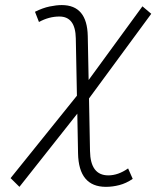

<svg xmlns="http://www.w3.org/2000/svg" viewBox="-20 -723 626 753"><path d="M56.2 9.8 21.5 -24.4 281.7 -347.7 277.3 -572.3Q275.9 -658.2 212.9 -658.2Q171.9 -658.2 132.8 -636.7L117.2 -676.8Q147.5 -691.9 174.3 -697.5Q201.2 -703.1 222.2 -703.1Q321.8 -703.1 324.2 -581.5L327.6 -409.2L538.6 -698.2L573.2 -668.9L329.1 -336.9L333 -130.9Q334.5 -35.2 404.8 -35.2Q443.4 -35.2 482.4 -62.5L500.5 -21.5Q474.6 -3.9 448 2.9Q421.4 9.8 395.5 9.8Q288.6 9.8 286.1 -121.6L283.2 -277.3Z"/></svg>

Font: CaskaydiaCove NFP ExtraLight
Style: Italic
Weight: 200
Italic angle: -10°
Designer: Aaron Bell
Foundry: Saja Typeworks
Version: Version 2111.001; VTT 6.35;Nerd Fonts 3.1.1